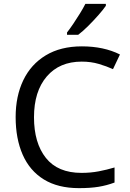

<svg xmlns="http://www.w3.org/2000/svg" viewBox="-20 -964 672 994"><path d="M403 -645Q288 -645 222 -568Q156 -491 156 -357Q156 -224 217.5 -146.5Q279 -69 402 -69Q449 -69 491 -77Q533 -85 573 -97V-19Q533 -4 490.5 3Q448 10 389 10Q280 10 207 -35Q134 -80 97.5 -163Q61 -246 61 -358Q61 -466 100.5 -548.5Q140 -631 217 -677.5Q294 -724 404 -724Q517 -724 601 -682L565 -606Q532 -621 491.5 -633Q451 -645 403 -645ZM528 -934Q516 -916 491 -887.5Q466 -859 437.5 -830.5Q409 -802 385 -784H327V-796Q342 -815 359.5 -841Q377 -867 394 -894.5Q411 -922 422 -944H528Z"/></svg>

Font: Noto Sans Soyombo
Style: Regular
Weight: 400
Designer: Monotype Design Team
Foundry: Monotype Imaging Inc.
Version: Version 2.001; ttfautohint (v1.8.4.7-5d5b)